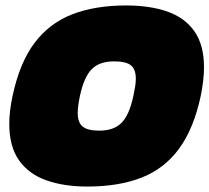

<svg xmlns="http://www.w3.org/2000/svg" viewBox="-20 -674 768 704"><path d="M300 10Q214 10 149.5 -13Q85 -36 49.5 -86.5Q14 -137 14 -220Q14 -265 26 -322Q52 -444 106.5 -516.5Q161 -589 245 -621.5Q329 -654 442 -654Q530 -654 594 -631.5Q658 -609 693 -559Q728 -509 728 -427Q728 -381 716 -322Q690 -201 636 -128Q582 -55 498.5 -22.5Q415 10 300 10ZM344 -195Q397 -195 425.5 -223.5Q454 -252 469 -322Q473 -341 475.5 -356.5Q478 -372 478 -385Q478 -420 460 -434.5Q442 -449 398 -449Q345 -449 316.5 -420.5Q288 -392 273 -322Q269 -303 267 -287.5Q265 -272 265 -259Q265 -225 283 -210Q301 -195 344 -195Z"/></svg>

Font: Kanit Black
Style: Italic
Weight: 900
Italic angle: -12°
Designer: Katatrad Team
Foundry: CadsonDemak
Version: Version 2.000; ttfautohint (v1.8.3)